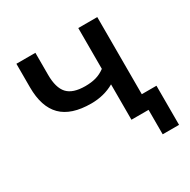

<svg xmlns="http://www.w3.org/2000/svg" viewBox="-142 -621 874 884"><g transform="rotate(-30 294.5 -179.0)"><path d="M386 0V-188Q332 -157 264 -157Q158 -157 107 -208Q56 -259 56 -363V-488H157V-371Q157 -302 185.5 -271Q214 -240 280 -240Q312 -240 337 -247Q362 -254 385 -271V-488H486V-78H564V130H477V0Z"/></g></svg>

Font: Nunito Sans SemiBold
Style: Regular
Weight: 600
Designer: Vernon Adams
Foundry: Vernon Adams
Version: Version 3.101; ttfautohint (v1.8.4.7-5d5b);gftools[0.9.27]